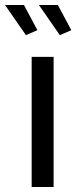

<svg xmlns="http://www.w3.org/2000/svg" viewBox="-56 -750 306 770"><path d="M159 0V-522H71V0ZM184 -609 230 -629 176 -730H100ZM48 -609 94 -629 40 -730H-36Z"/></svg>

Font: Raleway Med
Style: Regular
Weight: 500
Designer: Matt McInerney, Pablo Impallari, Rodrigo Fuenzalida
Foundry: Matt McInerney, Pablo Impallari, Rodrigo Fuenzalida
Version: Version 3.00 July 28, 2015